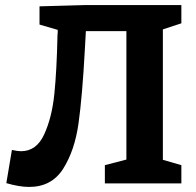

<svg xmlns="http://www.w3.org/2000/svg" viewBox="-20 -724 772 758"><path d="M696 -632 623 -608V-93L696 -72V0H394V-72L479 -94V-601H319L315 -529Q305 -344 290 -237Q275 -130 229.5 -58Q184 14 95 14Q56 14 5 -1L27 -132Q49 -127 63 -127Q124 -127 154.5 -193.5Q185 -260 194.5 -352.5Q204 -445 207 -586Q208 -592 208 -606L136 -627V-699L316 -704H696Z"/></svg>

Font: Bitter Pro
Style: Bold
Weight: 700
Designer: Sol Matas, and Bitter project Authors
Foundry: Sol Matas
Version: Version 1.010